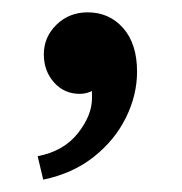

<svg xmlns="http://www.w3.org/2000/svg" viewBox="-20 -144 294 311"><path d="M50 147 41 109Q83 101 106 72Q129 43 129 15Q129 -5 128.5 -15.5Q128 -26 125 -33Q130 -33 140.5 -33Q151 -33 155 -33Q155 -16 140.5 -4Q126 8 109 8Q84 8 67.5 -10.5Q51 -29 51 -56Q51 -84 71.5 -104Q92 -124 122 -124Q157 -124 179.5 -98.5Q202 -73 202 -28Q202 10 184 46.5Q166 83 132 110Q98 137 50 147Z"/></svg>

Font: Lisu Bosa SemiBold
Style: Regular
Weight: 600
Designer: David Morse, Annie Olsen, Victor Gaultney, Frank Grießhammer (Latin)
Foundry: SIL International
Version: Version 2.000